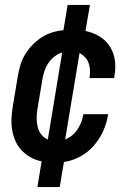

<svg xmlns="http://www.w3.org/2000/svg" viewBox="-20 -648 540 775"><path d="M131 107 148 3Q125 -1 104.5 -12.5Q84 -24 68 -40.5Q52 -57 42.5 -78.5Q33 -100 29 -123.5Q25 -147 26.5 -172Q28 -197 32 -221L52 -341Q56 -364 62.5 -386Q69 -408 81.5 -428.5Q94 -449 111 -466.5Q128 -484 148 -497Q168 -510 190.5 -517Q213 -524 236 -526L253 -628H343L325 -523Q355 -517 381 -501.5Q407 -486 423 -461Q439 -436 443.5 -405.5Q448 -375 442 -343L441 -333H341L342 -339Q344 -353 343 -368Q342 -383 337 -395.5Q332 -408 322.5 -418Q313 -428 301 -434L243 -85Q258 -91 271 -101.5Q284 -112 293 -126Q302 -140 308 -155Q314 -170 316 -185L317 -187H417L416 -184Q411 -151 396.5 -119Q382 -87 358.5 -60Q335 -33 303.5 -16Q272 1 238 6L221 107ZM173 -85 231 -436Q214 -431 199.5 -419.5Q185 -408 175 -393Q165 -378 159.5 -361Q154 -344 151 -327L131 -207Q128 -189 128 -171Q128 -153 132 -136Q136 -119 146.5 -105.5Q157 -92 173 -85Z"/></svg>

Font: Iosevka Term Curly SmBd Obl
Style: Regular
Weight: 600
Italic angle: -9°
Designer: Belleve Invis
Foundry: Belleve Invis
Version: Version 32.3.0